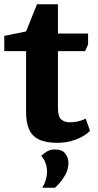

<svg xmlns="http://www.w3.org/2000/svg" viewBox="-30 -657 457 898"><path d="M239 11Q184 11 151.5 -5Q119 -21 105.5 -53Q92 -85 92 -132V-418H-10V-489L92 -510L143 -637H241V-500H382V-449L368 -418H241V-154Q241 -111 256.5 -98Q272 -85 297 -85Q317 -85 336 -89.5Q355 -94 371 -102L391 -45Q365 -19 324 -4Q283 11 239 11ZM168 221Q190 183 190 147Q190 126 183.5 107Q177 88 163 72Q174 61 189.5 51.5Q205 42 227 42Q261 42 275.5 61.5Q290 81 290 104Q290 135 275.5 160.5Q261 186 246 202Q231 218 227 221Z"/></svg>

Font: Faustina ExtraBold
Style: Regular
Weight: 800
Designer: Alfonso Garcia
Foundry: http://www.omnibus-type.com
Version: Version 1.200